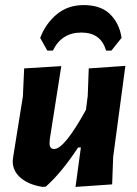

<svg xmlns="http://www.w3.org/2000/svg" viewBox="-20 -731 539 755"><path d="M166 -532 138 -582Q160 -639 203.5 -675Q247 -711 309 -711Q377 -711 413.5 -674.5Q450 -638 458 -582L418 -532H397Q377 -603 300 -603Q222 -603 188 -532ZM221 -471 176 -185 175 -169Q174 -145 193 -145Q233 -145 318 -299L325 -354L329 -462L473 -472L425 -114L421 -6L277 4L298 -151H287Q222 -52 160 3L148 4Q94 -4 62 -31Q30 -58 30 -97L32 -115L70 -352L75 -462Z"/></svg>

Font: Alegreya Sans ExtraBold
Style: Italic
Weight: 800
Italic angle: -7°
Designer: Juan Pablo del Peral
Foundry: Huerta Tipografica
Version: Version 2.007